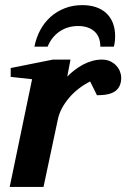

<svg xmlns="http://www.w3.org/2000/svg" viewBox="-20 -734 496 754"><path d="M456.1 -429.2Q456.1 -394.5 434.1 -377.2Q412.1 -359.9 360.8 -359.9L334 -414.1Q310.5 -402.3 289.3 -386Q268.1 -369.6 251.5 -350.1Q234.9 -330.6 223.1 -308.6Q211.4 -286.6 207 -264.2L150.9 0H18.1L106 -422.9L22 -432.1V-466.8L188 -500H256.8L244.1 -433.1Q257.3 -446.8 273.2 -459Q289.1 -471.2 306.6 -480.5Q324.2 -489.7 342.8 -494.9Q361.3 -500 379.9 -500Q399.4 -500 413.8 -492.9Q428.2 -485.8 437.5 -475.3Q446.8 -464.8 451.4 -452.4Q456.1 -439.9 456.1 -429.2ZM432.1 -591.8Q432.1 -581.5 430.9 -571Q429.7 -560.5 427.2 -550.8H374Q374 -590.8 350.1 -611.3Q326.2 -631.8 287.1 -631.8Q245.6 -631.8 214.1 -610.4Q182.6 -588.9 167 -550.8H115.2Q122.1 -586.4 138.4 -616.5Q154.8 -646.5 179 -668Q203.1 -689.5 234.6 -701.7Q266.1 -713.9 303.2 -713.9Q332.5 -713.9 356.2 -706.1Q379.9 -698.2 396.7 -682.9Q413.6 -667.5 422.9 -644.5Q432.1 -621.6 432.1 -591.8Z"/></svg>

Font: Charis SIL Afr
Style: Bold Italic
Weight: 700
Italic angle: -11°
Foundry: SIL International
Version: Version 5.000